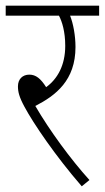

<svg xmlns="http://www.w3.org/2000/svg" viewBox="-20 -642 368 674"><path d="M294 -10C228 -83 154 -184 104 -270C176 -307 245 -360 245 -477C245 -517 237 -560 226 -587H328V-622H0V-587H187C198 -566 209 -531 209 -481C209 -413 182 -365 142 -336C123 -366 106 -380 83 -380C59 -380 43 -364 43 -339C43 -320 47 -302 66 -267C97 -209 175 -94 267 12Z"/></svg>

Font: Noto Sans Devanagari UI Condensed ExtraLight
Style: Regular
Weight: 200
Width: 3
Designer: Jelle Bosma - Monotype Design Team
Foundry: Monotype Imaging Inc.
Version: Version 2.004